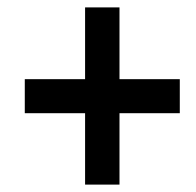

<svg xmlns="http://www.w3.org/2000/svg" viewBox="-20 -613 531 519"><path d="M303 -399H466V-307H303V-114H210V-307H47V-399H210V-593H303Z"/></svg>

Font: Noto Sans Condensed SemiBold
Style: Italic
Weight: 600
Width: 3
Italic angle: -12°
Designer: Monotype Design Team
Foundry: Monotype Imaging Inc.
Version: Version 2.013; ttfautohint (v1.8.4.7-5d5b)